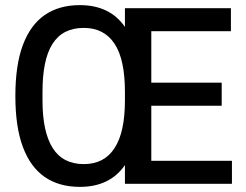

<svg xmlns="http://www.w3.org/2000/svg" viewBox="-20 -718 962 750"><path d="M292 12Q211 12 155 -26.5Q99 -65 69.5 -143.5Q40 -222 40 -343Q40 -464 69.5 -542.5Q99 -621 155 -659.5Q211 -698 292 -698Q350 -698 394 -677Q438 -656 468 -613V-686H882V-596H571V-395H846V-305H571V-90H886V0H468V-73Q438 -30 394 -9Q350 12 292 12ZM307 -77Q347 -77 377 -92.5Q407 -108 427.5 -139.5Q448 -171 458 -217.5Q468 -264 468 -326V-359Q468 -422 458 -469Q448 -516 427.5 -547Q407 -578 377 -593.5Q347 -609 307 -609Q266 -609 235.5 -593.5Q205 -578 185 -546.5Q165 -515 155.5 -468Q146 -421 146 -359V-326Q146 -264 156 -217.5Q166 -171 186 -139.5Q206 -108 236.5 -92.5Q267 -77 307 -77Z"/></svg>

Font: Archivo Condensed Medium
Style: Regular
Weight: 500
Width: 3
Designer: Hector Gatti
Foundry: Omnibus-Type
Version: Version 2.001